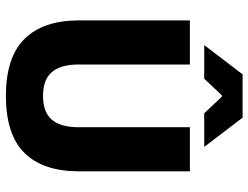

<svg xmlns="http://www.w3.org/2000/svg" viewBox="-120 -746 882 683"><g transform="rotate(90 321.5 -405.0)"><path d="M321.5 15.5Q184.5 15.5 118.8 -50.8Q53 -117 53 -245V-639H210V-242Q210 -180 236.8 -148.2Q263.5 -116.5 321.5 -116.5Q380 -116.5 406.5 -148.2Q433 -180 433 -242V-639H590V-245Q590 -117 524.8 -50.8Q459.5 15.5 321.5 15.5ZM245 -826.5H399L501.5 -692V-690H383.5L324 -753H320L260.5 -690H142.5V-692Z"/></g></svg>

Font: Anek Telugu Medium
Style: Bold
Weight: 700
Version: Version 1.003